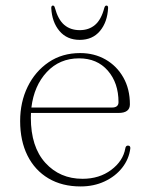

<svg xmlns="http://www.w3.org/2000/svg" viewBox="-20 -661 539 691"><path d="M447.5 -285.5Q447.5 -254.5 406.5 -254.5H91.5Q91 -246 91 -237.5Q91 -132.5 143.2 -75Q195.5 -17.5 277 -17.5Q337.5 -17.5 380.2 -49.5Q423 -81.5 431 -127Q432.5 -137 440.5 -137Q450 -137 449 -126.5Q444 -88 419.5 -57Q395 -26 356.2 -8Q317.5 10 270 10Q203.5 10 154.5 -19Q105.5 -48 79 -101Q52.5 -154 52.5 -225.5Q52.5 -293.5 79.5 -348.8Q106.5 -404 155 -437Q203.5 -470 268.5 -470Q319.5 -470 360 -446.8Q400.5 -423.5 424 -382Q447.5 -340.5 447.5 -285.5ZM264.5 -451Q194.5 -451 148.5 -401.8Q102.5 -352.5 93 -274H383Q406.5 -274 406.5 -293.5Q406.5 -362.5 368 -406.8Q329.5 -451 264.5 -451ZM267 -552.5Q300 -552.5 322.2 -571.5Q344.5 -590.5 355.5 -633Q358 -641 363 -641Q369.5 -641 369 -632Q366.5 -581.5 339.8 -549.5Q313 -517.5 267 -517.5Q221 -517.5 194 -549.5Q167 -581.5 164.5 -632Q164.5 -641 170.5 -641Q175.5 -641 177.5 -633Q189 -590.5 211.2 -571.5Q233.5 -552.5 267 -552.5Z"/></svg>

Font: Fraunces 9pt S000 Thin
Style: Regular
Weight: 100
Version: Version 1.000; ttfautohint (v1.8.3)